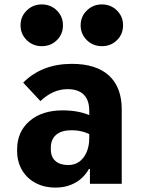

<svg xmlns="http://www.w3.org/2000/svg" viewBox="-20 -832 640 869"><path d="M231.5 17Q180 17 140.8 -4Q101.5 -25 79.5 -62.5Q57.5 -100 57.5 -149V-155.5Q57.5 -236 113.8 -284.2Q170 -332.5 264 -332.5Q302.5 -332.5 335.2 -325.8Q368 -319 396 -306V-218.5Q356 -242.5 303.5 -242.5Q258.5 -242.5 234.2 -222Q210 -201.5 210 -163V-156Q210 -122 230.8 -103.5Q251.5 -85 289 -85Q317.5 -85 338.8 -100.2Q360 -115.5 372 -143.2Q384 -171 384 -207.5V-330Q384 -379 359 -403.8Q334 -428.5 285.5 -428.5Q220 -428.5 163 -374.5L85 -458Q170 -543 305 -543Q415.5 -543 473.2 -490Q531 -437 531 -336.5V0H387V-67.5H382.5Q360 -27 320.8 -5Q281.5 17 231.5 17ZM169 -623Q128.9 -623 100.9 -650.5Q73 -678 73 -717.5Q73 -757 101 -784.5Q129 -812 169 -812Q209.5 -812 237.2 -784.7Q265 -757.4 265 -717.5Q265 -677.5 237.4 -650.2Q209.9 -623 169 -623ZM441 -623Q400.9 -623 372.9 -650.5Q345 -678 345 -717.5Q345 -757 373 -784.5Q401 -812 441 -812Q481.5 -812 509.2 -784.7Q537 -757.4 537 -717.5Q537 -677.5 509.4 -650.2Q481.9 -623 441 -623Z"/></svg>

Font: Google Sans Code
Style: Regular
Weight: 400
Monospace: yes
Designer: Google Sans Code Authors
Foundry: Google LLC
Version: Version 6.000